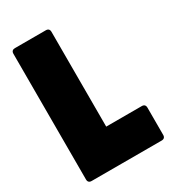

<svg xmlns="http://www.w3.org/2000/svg" viewBox="-181 -833 825 926"><g transform="rotate(-30 231.0 -370.0)"><path d="M224 -740H52C39 -740 32 -733 32 -720V-20C32 -7 39 0 52 0H442C455 0 462 -7 462 -20V-172C462 -185 455 -192 442 -192H244V-720C244 -733 237 -740 224 -740Z"/></g></svg>

Font: Malmofest Black-Rounded
Style: Regular
Weight: 800
Designer: Jonny Pinhorn (Poppins), Kolossal
Version: Version 1.004;Glyphs 3.1.2 (3151)